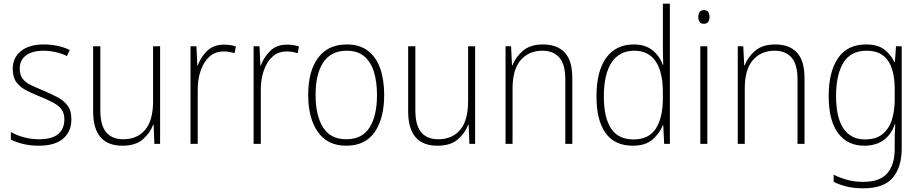

<svg xmlns="http://www.w3.org/2000/svg" viewBox="-20 -780 4991 1041"><path d="M367 -133Q367 -67 322.5 -28.5Q278 10 190 10Q142 10 103 0Q64 -10 39 -23V-64Q71 -46 110 -35.5Q149 -25 190 -25Q263 -25 296 -53.5Q329 -82 329 -133Q329 -167 312.5 -188Q296 -209 266.5 -224.5Q237 -240 198 -256Q155 -273 121.5 -290.5Q88 -308 68.5 -335Q49 -362 49 -407Q49 -467 93.5 -503Q138 -539 217 -539Q258 -539 294 -531Q330 -523 358 -509L343 -476Q318 -489 284 -497Q250 -505 216 -505Q156 -505 121.5 -480Q87 -455 87 -407Q87 -374 102.5 -353.5Q118 -333 147 -319Q176 -305 215 -289Q256 -271 290.5 -253.5Q325 -236 346 -208Q367 -180 367 -133Z M848 -529V0H817L813 -103H810Q794 -59 754.5 -24.5Q715 10 644 10Q485 10 485 -176V-529H524V-182Q524 -101 555.5 -63Q587 -25 648 -25Q724 -25 767 -76Q810 -127 810 -232V-529Z M1194 -538Q1230 -538 1259 -528L1252 -492Q1238 -496 1223.5 -498.5Q1209 -501 1193 -501Q1146 -501 1115 -472.5Q1084 -444 1067.5 -395.5Q1051 -347 1052 -288V0H1013V-529H1045L1050 -424H1052Q1067 -468 1102 -503Q1137 -538 1194 -538Z M1536 -538Q1572 -538 1601 -528L1594 -492Q1580 -496 1565.5 -498.5Q1551 -501 1535 -501Q1488 -501 1457 -472.5Q1426 -444 1409.5 -395.5Q1393 -347 1394 -288V0H1355V-529H1387L1392 -424H1394Q1409 -468 1444 -503Q1479 -538 1536 -538Z M2063 -265Q2063 -139 2012 -64.5Q1961 10 1857 10Q1756 10 1703.5 -64.5Q1651 -139 1651 -266Q1651 -395 1705 -467Q1759 -539 1860 -539Q1930 -539 1975 -504.5Q2020 -470 2041.5 -408.5Q2063 -347 2063 -265ZM1691 -266Q1691 -154 1731.5 -89.5Q1772 -25 1857 -25Q1944 -25 1984 -89Q2024 -153 2024 -265Q2024 -336 2007.5 -390Q1991 -444 1955 -474.5Q1919 -505 1860 -505Q1775 -505 1733 -442Q1691 -379 1691 -266Z M2556 -529V0H2525L2521 -103H2518Q2502 -59 2462.5 -24.5Q2423 10 2352 10Q2193 10 2193 -176V-529H2232V-182Q2232 -101 2263.5 -63Q2295 -25 2356 -25Q2432 -25 2475 -76Q2518 -127 2518 -232V-529Z M2924 -539Q3001 -539 3042 -495Q3083 -451 3083 -356V0H3045V-351Q3045 -431 3012.5 -468Q2980 -505 2921 -505Q2847 -505 2803 -454Q2759 -403 2759 -300V0H2721V-529H2751L2756 -426H2759Q2775 -470 2815 -504.5Q2855 -539 2924 -539Z M3411 10Q3313 10 3263.5 -58.5Q3214 -127 3214 -257Q3214 -395 3267 -467Q3320 -539 3416 -539Q3480 -539 3519 -506.5Q3558 -474 3573 -429H3576Q3574 -481 3574 -530V-760H3612V0H3581L3576 -102H3574Q3557 -58 3518.5 -24Q3480 10 3411 10ZM3415 -24Q3498 -24 3536 -83Q3574 -142 3574 -248V-281Q3574 -388 3535.5 -446.5Q3497 -505 3419 -505Q3339 -505 3296.5 -442Q3254 -379 3254 -257Q3254 -143 3293 -83.5Q3332 -24 3415 -24Z M3796 -725Q3814 -725 3820.5 -714.5Q3827 -704 3827 -688Q3827 -672 3820 -661.5Q3813 -651 3796 -651Q3780 -651 3773 -661.5Q3766 -672 3766 -688Q3766 -704 3773 -714.5Q3780 -725 3796 -725ZM3815 -529V0H3777V-529Z M4183 -539Q4260 -539 4301 -495Q4342 -451 4342 -356V0H4304V-351Q4304 -431 4271.5 -468Q4239 -505 4180 -505Q4106 -505 4062 -454Q4018 -403 4018 -300V0H3980V-529H4010L4015 -426H4018Q4034 -470 4074 -504.5Q4114 -539 4183 -539Z M4676 -539Q4738 -539 4774 -512Q4810 -485 4829 -444H4832L4838 -529H4869V24Q4869 126 4820.5 183.5Q4772 241 4661 241Q4610 241 4571 231.5Q4532 222 4500 206V167Q4533 184 4573 195Q4613 206 4661 206Q4750 206 4790.5 159.5Q4831 113 4831 27V-12Q4831 -36 4831.5 -58Q4832 -80 4834 -106H4831Q4813 -51 4771 -20.5Q4729 10 4666 10Q4575 10 4524 -58Q4473 -126 4473 -260Q4473 -390 4523.5 -464.5Q4574 -539 4676 -539ZM4678 -505Q4592 -505 4552.5 -439.5Q4513 -374 4513 -260Q4513 -143 4553 -83.5Q4593 -24 4670 -24Q4732 -24 4767.5 -55Q4803 -86 4817 -135Q4831 -184 4831 -239V-299Q4831 -359 4816.5 -405.5Q4802 -452 4768.5 -478.5Q4735 -505 4678 -505Z"/></svg>

Font: Noto Sans Sinhala SemiCondensed ExtraLight
Style: Regular
Weight: 200
Width: 4
Designer: Jelle Bosma - Monotype Design Team
Foundry: Monotype Imaging Inc.
Version: Version 2.006; ttfautohint (v1.8.4.7-5d5b)